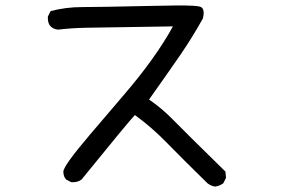

<svg xmlns="http://www.w3.org/2000/svg" viewBox="-20 -674 1040 706"><path d="M771 12Q756 10 743 0Q649 -92 593.5 -149Q538 -206 476 -251Q452 -226 280 -14Q267 -4 248 -4H242L223 -14Q213 -25 213 -43Q213 -64 310 -178L438 -328Q552 -461 616 -577Q353 -573 298.5 -572Q244 -571 193 -565Q156 -570 156 -607V-613L166 -633Q221 -648 283 -648Q345 -648 520 -652L635 -654Q702 -654 715.5 -649.5Q729 -645 729 -627Q729 -618 726 -606Q687 -536 642 -470.5Q597 -405 528 -308Q575 -276 615 -235Q655 -194 809 -43L811 -20L801 0Q787 10 771 12Z"/></svg>

Font: Xiaolai SC
Style: Regular
Weight: 400
Designer: Nozomi Seto 瀬戸のぞみ
Version: Version 3.11;December 4, 2020;FontCreator 13.0.0.2613 64-bit